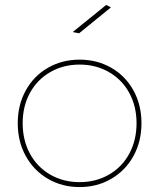

<svg xmlns="http://www.w3.org/2000/svg" viewBox="-20 -759 646 779"><path d="M411 -739 430 -729 301 -624 275 -629ZM554 -259Q554 -185 521.5 -126Q489 -67 431.5 -33.5Q374 0 303 0Q232 0 174.5 -33.5Q117 -67 84.5 -126Q52 -185 52 -259Q52 -333 84.5 -392Q117 -451 174.5 -484Q232 -517 303 -517Q374 -517 431.5 -484Q489 -451 521.5 -392Q554 -333 554 -259ZM72 -259Q72 -190 101.5 -135.5Q131 -81 184 -50.5Q237 -20 303 -20Q369 -20 422 -50.5Q475 -81 504.5 -135.5Q534 -190 534 -259Q534 -328 504.5 -382Q475 -436 422 -466.5Q369 -497 303 -497Q237 -497 184 -466.5Q131 -436 101.5 -382Q72 -328 72 -259Z"/></svg>

Font: TypoPRO Montserrat
Style: Regular
Weight: 250
Designer: Julieta Ulanovsky
Foundry: Julieta Ulanovsky
Version: Version 6.001